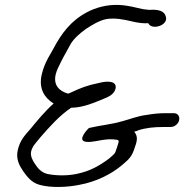

<svg xmlns="http://www.w3.org/2000/svg" viewBox="-20 -723 746 777"><path d="M197 -304C163 -274 128 -232 103 -201C80 -175 61 -155 52 -116C43 -79 60 -50 74 -30C89 -9 107 16 140 25C186 38 253 35 301 25C369 13 432 -19 474 -55C501 -78 514 -88 526 -128C537 -157 537 -174 523 -190C527 -191 533 -193 537 -194V-195C571 -206 603 -209 640 -209H670C687 -209 702 -222 705 -237C708 -252 700 -265 683 -265H653C625 -265 603 -263 574 -258C539 -254 503 -240 474 -232H473C434 -220 386 -216 340 -205C328 -194 318 -180 314 -169C305 -142 346 -148 369 -152C392 -156 414 -161 439 -159C464 -156 464 -159 454 -128C444 -96 444 -102 421 -81C383 -53 345 -30 289 -19C251 -11 205 -12 172 -19C147 -25 133 -42 122 -59C112 -73 102 -92 106 -110C108 -119 112 -126 115 -132C121 -140 132 -154 144 -168C179 -208 221 -256 268 -287C317 -287 367 -310 399 -323C412 -328 436 -337 445 -357C454 -377 445 -390 424 -392C408 -394 392 -390 375 -386C335 -378 306 -367 270 -350L256 -344C219 -354 196 -379 205 -420C209 -438 217 -453 226 -471C238 -496 252 -518 266 -545C279 -567 304 -589 328 -606C351 -621 380 -639 407 -645C431 -650 458 -648 482 -643H484C505 -639 544 -627 576 -629H580C593 -599 663 -620 651 -656C646 -679 619 -686 584 -683L558 -686C528 -692 503 -701 461 -703C412 -705 367 -692 333 -674C268 -640 229 -589 195 -524L174 -487C163 -466 155 -447 149 -422C135 -362 162 -326 197 -304Z"/></svg>

Font: Stray Cat
Style: BdExtObl
Weight: 700
Version: Version 1.0